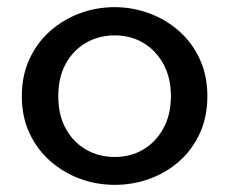

<svg xmlns="http://www.w3.org/2000/svg" viewBox="-20 -503 641 537"><path d="M301 14Q249 14 202.5 -3.5Q156 -21 119.5 -53.5Q83 -86 62 -131.5Q41 -177 41 -234Q41 -291 62 -337Q83 -383 119.5 -415.5Q156 -448 202.5 -465.5Q249 -483 301 -483Q351 -483 398 -465.5Q445 -448 481.5 -415.5Q518 -383 539 -337Q560 -291 560 -234Q560 -177 539.5 -131.5Q519 -86 483 -53.5Q447 -21 400 -3.5Q353 14 301 14ZM301 -64Q346 -64 381 -85Q416 -106 437 -144Q458 -182 458 -234Q458 -286 437 -324Q416 -362 381 -383Q346 -404 301 -404Q256 -404 220 -383Q184 -362 163.5 -324Q143 -286 143 -234Q143 -182 163.5 -144Q184 -106 220 -85Q256 -64 301 -64Z"/></svg>

Font: BioRhyme ExtraBold
Style: Regular
Weight: 400
Version: Version 1.600;gftools[0.9.33]